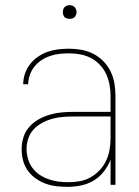

<svg xmlns="http://www.w3.org/2000/svg" viewBox="-20 -717 540 745"><path d="M242 8Q220 8 198.5 5.5Q177 3 156.5 -4.5Q136 -12 118 -25Q100 -38 87.5 -55.5Q75 -73 69.5 -94.5Q64 -116 64 -138Q64 -162 71 -184.5Q78 -207 94 -225Q110 -243 131 -254.5Q152 -266 174.5 -272.5Q197 -279 220.5 -281Q244 -283 268 -283H409V-345Q409 -366 405 -388Q401 -410 392 -429.5Q383 -449 367.5 -465.5Q352 -482 332.5 -492Q313 -502 291.5 -506Q270 -510 248 -510Q230 -510 211.5 -508Q193 -506 175 -500Q157 -494 141 -483.5Q125 -473 113.5 -458.5Q102 -444 96 -426.5Q90 -409 89 -390H70Q70 -411 77 -431.5Q84 -452 97 -468.5Q110 -485 127.5 -497Q145 -509 165 -516Q185 -523 206 -525.5Q227 -528 248 -528Q273 -528 297 -523.5Q321 -519 342.5 -508Q364 -497 381.5 -479Q399 -461 409.5 -439Q420 -417 424 -393Q428 -369 428 -345V0H409V-97Q399 -72 382.5 -51Q366 -30 343.5 -16.5Q321 -3 295 2.5Q269 8 242 8ZM245 -10Q268 -10 290 -14Q312 -18 331.5 -29Q351 -40 366.5 -56.5Q382 -73 391.5 -93Q401 -113 405 -135.5Q409 -158 409 -180V-265H268Q247 -265 226 -263.5Q205 -262 184.5 -256.5Q164 -251 145 -241Q126 -231 111.5 -216Q97 -201 90 -180.5Q83 -160 83 -139Q83 -120 88.5 -101Q94 -82 105.5 -66Q117 -50 133.5 -39Q150 -28 168.5 -21.5Q187 -15 206.5 -12.5Q226 -10 245 -10ZM250 -644Q245 -644 239.5 -645.5Q234 -647 230.5 -650.5Q227 -654 225.5 -659.5Q224 -665 224 -670Q224 -675 225.5 -680.5Q227 -686 230.5 -689.5Q234 -693 239.5 -695Q245 -697 250 -697Q255 -697 260.5 -695Q266 -693 269.5 -689.5Q273 -686 275 -680.5Q277 -675 277 -670Q277 -665 275 -659.5Q273 -654 269.5 -650.5Q266 -647 260.5 -645.5Q255 -644 250 -644Z"/></svg>

Font: Iosevka Thin
Style: Regular
Weight: 100
Monospace: yes
Designer: Belleve Invis
Foundry: Belleve Invis
Version: Version 32.5.0; ttfautohint (v1.8.4)